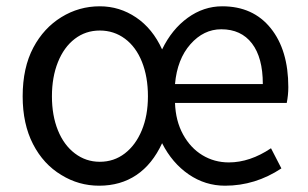

<svg xmlns="http://www.w3.org/2000/svg" viewBox="-20 -577 977 610"><path d="M175 -21Q118 -55 85 -119Q52 -183 52 -271Q52 -362 86 -426Q119 -488 175 -522.5Q231 -557 297 -557Q360 -557 412.5 -521.5Q465 -486 495 -420Q526 -484 576.5 -520.5Q627 -557 686 -557Q784 -557 840 -487.5Q896 -418 896 -300Q896 -275 891 -250H536Q538 -193 561.5 -150Q585 -107 623 -84Q661 -61 707 -61Q774 -61 841 -106L874 -42Q791 13 695 13Q632 13 579.5 -23Q527 -59 495 -122Q464 -55 413.5 -21Q363 13 295 13Q230 13 175 -21ZM450 -271Q450 -333 431 -380.5Q412 -428 377 -454Q342 -480 297 -480Q252 -480 217.5 -453.5Q183 -427 164 -379.5Q145 -332 145 -271Q145 -210 164 -163Q183 -116 218 -89.5Q253 -63 297 -63Q342 -63 376.5 -89.5Q411 -116 430.5 -163Q450 -210 450 -271ZM683 -484Q627 -484 585 -436.5Q543 -389 536 -310H815Q815 -394 780.5 -439Q746 -484 683 -484Z"/></svg>

Font: Merged Yaku Han JP
Style: Regular
Weight: 400
Designer: Ryoko NISHIZUKA 西塚涼子 (kana, bopomofo & ideographs); Paul D. Hunt (Latin, Greek & Cyrillic); Sandoll Communications 산돌커뮤니
Foundry: Adobe
Version: Version 2.004